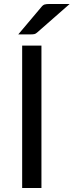

<svg xmlns="http://www.w3.org/2000/svg" viewBox="-20 -946 370 966"><path d="M188.5 0H91.5V-716.5H188.5ZM330.5 -926 167.5 -783Q160 -776 153 -774.5Q146 -773 136 -773H72L187.5 -910Q196 -921 204.8 -923.5Q213.5 -926 230 -926Z"/></svg>

Font: Lato-Regular
Style: Regular
Weight: 400
Designer: Lukasz Dziedzic with Adam Twardoch and Botio Nikoltchev
Foundry: tyPoland Lukasz Dziedzic
Version: Version 2.015; 2015-08-06; http://www.latofonts.com/